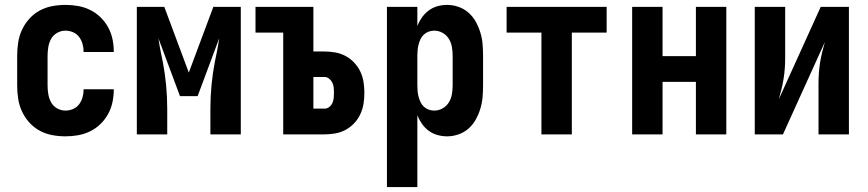

<svg xmlns="http://www.w3.org/2000/svg" viewBox="-20 -548 3540 783"><path d="M247 8Q220 8 193 3Q166 -2 142 -15Q118 -28 99.5 -48.5Q81 -69 69.5 -94Q58 -119 54 -146Q50 -173 50 -200V-320Q50 -347 54 -374Q58 -401 69.5 -426Q81 -451 99.5 -471.5Q118 -492 142 -505Q166 -518 193 -523Q220 -528 247 -528Q273 -528 298.5 -523.5Q324 -519 347.5 -507.5Q371 -496 389.5 -478Q408 -460 420.5 -437.5Q433 -415 438.5 -389.5Q444 -364 444 -338Q444 -338 444 -337.5Q444 -337 444 -336H320Q320 -337 320.5 -337Q321 -337 321 -337Q321 -353 316.5 -369Q312 -385 302.5 -397.5Q293 -410 278 -416.5Q263 -423 247 -423Q229 -423 213 -414Q197 -405 188.5 -389.5Q180 -374 177 -356Q174 -338 174 -320V-200Q174 -182 177 -164Q180 -146 188.5 -130.5Q197 -115 213 -106Q229 -97 247 -97Q263 -97 278 -103.5Q293 -110 302.5 -122.5Q312 -135 316.5 -151Q321 -167 321 -183Q321 -183 320.5 -183Q320 -183 320 -184H444Q444 -183 444 -182.5Q444 -182 444 -182Q444 -156 438.5 -130.5Q433 -105 420.5 -82.5Q408 -60 389.5 -42Q371 -24 347.5 -12.5Q324 -1 298.5 3.5Q273 8 247 8Z M538 0V-520H650L750 -252L850 -520H962V0H838V-104Q838 -152 842.5 -200Q847 -248 856 -295L863 -329Q866 -345 869 -360.5Q872 -376 874 -392L786 -156H714L626 -392Q628 -376 631 -360.5Q634 -345 637 -329L644 -295Q653 -248 657.5 -200Q662 -152 662 -104V0Z M1135 0V-415H1022V-520H1258V-338H1304Q1326 -338 1348 -334Q1370 -330 1389.5 -319.5Q1409 -309 1424.5 -292.5Q1440 -276 1449.5 -256Q1459 -236 1462.5 -214Q1466 -192 1466 -169Q1466 -147 1462.5 -125Q1459 -103 1449.5 -82.5Q1440 -62 1424.5 -45.5Q1409 -29 1389.5 -18.5Q1370 -8 1348 -4Q1326 0 1304 0ZM1304 -105Q1314 -105 1322.5 -111.5Q1331 -118 1335.5 -128Q1340 -138 1341 -148.5Q1342 -159 1342 -169Q1342 -180 1341 -190.5Q1340 -201 1335.5 -210.5Q1331 -220 1322.5 -227Q1314 -234 1304 -234H1258V-105Z M1558 215V-520H1682V-442Q1689 -460 1700.5 -476.5Q1712 -493 1728 -505Q1744 -517 1763.5 -522.5Q1783 -528 1803 -528Q1827 -528 1850 -520Q1873 -512 1891 -496Q1909 -480 1920.5 -459Q1932 -438 1939 -415Q1946 -392 1948 -368Q1950 -344 1950 -320V-200Q1950 -176 1948 -152Q1946 -128 1939 -105Q1932 -82 1920.5 -61Q1909 -40 1891 -24Q1873 -8 1850 0Q1827 8 1803 8Q1783 8 1763.5 2.5Q1744 -3 1728 -15Q1712 -27 1700.5 -43.5Q1689 -60 1682 -78V215ZM1751 -97Q1769 -97 1785 -106Q1801 -115 1810.5 -130.5Q1820 -146 1823 -164Q1826 -182 1826 -200V-320Q1826 -338 1823 -356Q1820 -374 1810.5 -389.5Q1801 -405 1785 -414Q1769 -423 1751 -423Q1739 -423 1728 -419Q1717 -415 1708.5 -407Q1700 -399 1695 -388.5Q1690 -378 1687 -366.5Q1684 -355 1683 -343.5Q1682 -332 1682 -320V-200Q1682 -188 1683 -176.5Q1684 -165 1687 -153.5Q1690 -142 1695 -131.5Q1700 -121 1708.5 -113Q1717 -105 1728 -101Q1739 -97 1751 -97Z M2188 0V-415H2046V-520H2454V-415H2312V0Z M2558 0V-520H2682V-319H2818V-520H2942V0H2818V-214H2682V0Z M3058 0V-520H3182V-312Q3182 -291 3180.5 -269.5Q3179 -248 3175.5 -226.5Q3172 -205 3167 -184.5Q3162 -164 3156 -143L3327 -520H3442V0H3318V-208Q3318 -229 3319.5 -250.5Q3321 -272 3324.5 -293.5Q3328 -315 3333 -335.5Q3338 -356 3344 -377L3173 0Z"/></svg>

Font: Iosevka SS04 Extrabold
Style: Regular
Weight: 800
Monospace: yes
Designer: Belleve Invis
Foundry: Belleve Invis
Version: Version 19.0.0; ttfautohint (v1.8.4)